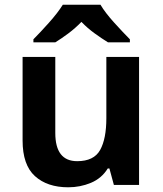

<svg xmlns="http://www.w3.org/2000/svg" viewBox="-20 -786 691 816"><path d="M571 -544H432V-284Q432 -196 405.5 -148.5Q379 -101 308 -101Q215 -101 215 -221V-544H76V-189Q76 -85 128.5 -37.5Q181 10 270 10Q321 10 366.5 -9Q412 -28 438 -70H445L464 0H571ZM407 -766H247Q226 -732 188 -689.5Q150 -647 122 -619V-606H215Q241 -622 270.5 -644Q300 -666 326 -693Q352 -666 382.5 -644Q413 -622 439 -606H532V-619Q505 -646 466 -689Q427 -732 407 -766Z"/></svg>

Font: Noto Sans UI
Style: Bold
Weight: 700
Designer: Monotype Design Team
Foundry: Monotype Imaging Inc.
Version: Version 1.901